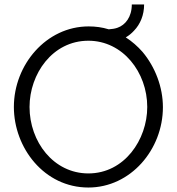

<svg xmlns="http://www.w3.org/2000/svg" viewBox="-20 -833 791 858"><path d="M112 -355C112 -502 214 -651 375 -651C529 -651 638 -510 638 -355C638 -209 536 -58 375 -58C219 -58 112 -200 112 -355ZM542 -666C556 -674 568 -684 579 -696C607 -725 624 -766 624 -813H569C569 -757 540 -721 505 -709C494 -705 481 -703 466 -702C437 -711 407 -715 376 -715C187 -715 42 -544 42 -355C42 -173 177 5 375 5C564 5 708 -165 708 -354C708 -443 674 -533 617 -601C595 -626 570 -648 542 -666Z"/></svg>

Font: Raleway Reg
Style: Regular
Weight: 400
Designer: Matt McInerney, Pablo Impallari, Rodrigo Fuenzalida
Foundry: Matt McInerney, Pablo Impallari, Rodrigo Fuenzalida
Version: Version 3.00 July 28, 2015